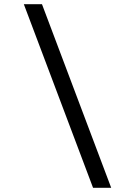

<svg xmlns="http://www.w3.org/2000/svg" viewBox="-20 -730 640 910"><path d="M421 160 93 -710H179L507 160Z"/></svg>

Font: SauceCodePro Nerd Font Mono
Style: Regular
Weight: 500
Monospace: yes
Designer: Paul D. Hunt, Teo Tuominen
Foundry: Adobe Systems Incorporated
Version: Version 2.030;PS 1.000;hotconv 16.6.51;makeotf.lib2.5.65220;